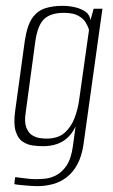

<svg xmlns="http://www.w3.org/2000/svg" viewBox="-20 -522 388 658"><path d="M107 116Q98 116 85 115Q72 114 60.5 113Q49 112 40.5 111Q32 110 29 109L32 85Q44 86 64 89Q84 92 102 92Q114 92 133 90.5Q152 89 172 79Q192 69 208 45.5Q224 22 230 -22L239 -89Q229 -67 213 -51.5Q197 -36 175.5 -28.5Q154 -21 127 -21Q111 -21 92 -23.5Q73 -26 57 -37Q41 -48 33.5 -73Q26 -98 32 -142L65 -382Q73 -435 90.5 -460Q108 -485 134.5 -493.5Q161 -502 194 -502Q215 -502 235.5 -497.5Q256 -493 271.5 -483Q287 -473 290 -453L301 -492H331L266 -26Q260 14 245 41.5Q230 69 208.5 85.5Q187 102 161 109Q135 116 107 116ZM139 -47Q179 -47 201.5 -67Q224 -87 235.5 -117.5Q247 -148 251 -178L285 -419Q282 -431 274 -444.5Q266 -458 248.5 -468Q231 -478 199 -478Q154 -478 131.5 -457Q109 -436 101 -380L68 -136Q63 -104 70 -85.5Q77 -67 89.5 -59Q102 -51 115.5 -49Q129 -47 139 -47Z"/></svg>

Font: Alumni Sans Thin ExtraLight
Style: Italic
Weight: 250
Italic angle: -8°
Version: Version 1.016